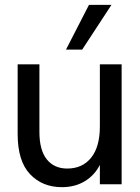

<svg xmlns="http://www.w3.org/2000/svg" viewBox="-20 -762 578 794"><path d="M236 12Q155 12 104 -42Q53 -96 53 -208V-496H143V-217Q143 -141 173.5 -103Q204 -65 258 -65Q321 -65 357 -110Q393 -155 393 -239V-496H483V0H393V-80Q371 -37 330.5 -12.5Q290 12 236 12ZM253 -557 348 -742H441L320 -557Z"/></svg>

Font: HostGroteskRegular
Style: Regular
Weight: 400
Designer: Doukan Karapınar based on Poppins by Indian Type Foundry, Jonny Pinhorn
Foundry: Element Type
Version: Version 1.001; ttfautohint (v1.8.4.7-5d5b)